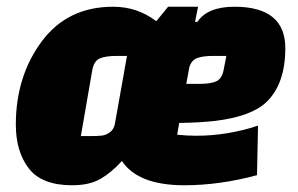

<svg xmlns="http://www.w3.org/2000/svg" viewBox="-20 -535 885 570"><path d="M568 -515 559 -470H566Q596 -515 676 -515Q827 -515 827 -392Q827 -286 771 -232Q726 -189 618 -176Q575 -171 512 -170L506 -135Q534 -132 563 -132Q655 -132 746 -162L743 -15Q632 15 527 15Q390 15 342 -57Q310 -22 277.5 -3.5Q245 15 194 15Q104 15 65.5 -35Q27 -85 27 -165Q27 -308 103.5 -411.5Q180 -515 316 -515Q388 -515 444 -472L479 -515ZM254 -327 220 -131H249Q271 -131 283 -132.5Q295 -134 306.5 -142.5Q318 -151 321 -167L357 -369H327Q293 -369 276 -361.5Q259 -354 254 -327ZM613 -369Q582 -369 565 -362.5Q548 -356 542 -335L533 -286H572Q605 -286 622 -293.5Q639 -301 644 -328L652 -369Z"/></svg>

Font: Changa One
Style: Italic
Weight: 400
Italic angle: -12°
Designer: Eduardo Rodriguez Tunni
Foundry: Eduardo Rodriguez Tunni
Version: Version 1.003